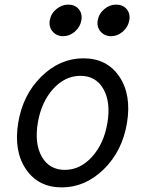

<svg xmlns="http://www.w3.org/2000/svg" viewBox="-20 -803 640 833"><path d="M430.5 -69Q350 10 248 10Q146 10 92.5 -69Q39 -148 59 -270Q79 -392 159.5 -471Q240 -550 342 -550Q444 -550 497.5 -471Q551 -392 531 -270Q511 -148 430.5 -69ZM161.5 -123Q194 -66 261 -66Q328 -66 379.5 -123Q431 -180 446 -270Q461 -360 428.5 -417Q396 -474 329 -474Q262 -474 210.5 -417Q159 -360 144 -270Q129 -180 161.5 -123ZM276 -783Q305 -783 321.5 -763.5Q338 -744 333 -715Q328 -686 305 -666Q282 -646 254 -646Q226 -646 208.5 -666Q191 -686 196 -715Q201 -744 224.5 -763.5Q248 -783 276 -783ZM484 -783Q513 -783 529.5 -763.5Q546 -744 541 -715Q536 -686 513 -666Q490 -646 462 -646Q434 -646 416.5 -666Q399 -686 404 -715Q409 -744 432.5 -763.5Q456 -783 484 -783Z"/></svg>

Font: CommitMono
Style: Italic
Weight: 400
Monospace: yes
Designer: Eigil Nikolajsen
Foundry: Eigil Nikolajsen
Version: Version 1.143